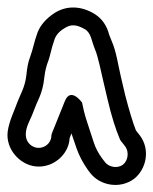

<svg xmlns="http://www.w3.org/2000/svg" viewBox="-22 -722 418 524"><path d="M155 -446 120 -359C119 -356 118 -353 118 -350V-348C114 -319 76 -307 56 -332C42 -350 50 -374 58 -391C70 -416 73 -430 85 -455C92 -471 97 -490 99 -511C101 -529 105 -542 107 -548C117 -574 116 -584 127 -615C131 -626 139 -636 154 -645C171 -656 186 -656 210 -642C227 -632 228 -609 237 -588C246 -567 254 -525 260 -500L272 -449C283 -402 294 -369 304 -345C306 -339 309 -336 313 -331L320 -322C331 -307 327 -283 314 -273C299 -261 275 -266 265 -279L258 -288C246 -304 239 -318 234 -333L218 -382C207 -414 204 -433 202 -442C202 -442 171 -486 155 -446ZM173 -358 187 -317C194 -297 204 -278 218 -258L225 -249C251 -216 305 -205 344 -234C377 -260 389 -313 360 -352L353 -361C351 -363 351 -364 349 -366C341 -386 331 -419 320 -461L308 -512C301 -542 295 -582 284 -607C280 -617 277 -624 276 -627C270 -651 257 -671 236 -684C200 -706 160 -708 126 -686C105 -672 88 -654 80 -632C70 -604 69 -591 60 -566C55 -553 52 -538 50 -517C46 -483 34 -466 25 -442C17 -419 3 -392 -1 -363C-7 -315 32 -273 74 -268C122 -262 166 -300 168 -345Z"/></svg>

Font: AppleStorm
Style: XbdOut
Weight: 800
Foundry: Cannot Into Space Fonts
Version: Version 1.01